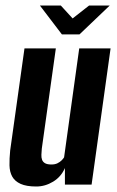

<svg xmlns="http://www.w3.org/2000/svg" viewBox="-20 -671 426 698"><path d="M112 7Q76 7 55 -2.5Q34 -12 24.5 -29Q15 -46 14.5 -70Q14 -94 17 -124L69 -495H183L132 -131Q131 -119 130.5 -108.5Q130 -98 133 -90Q136 -82 144 -77.5Q152 -73 167 -73Q180 -73 189 -77.5Q198 -82 204 -88Q210 -94 213 -99L268 -495H382L313 0H216V-60Q202 -28 173 -10.5Q144 7 112 7ZM205 -546 125 -651H201L244 -604L304 -651H379L269 -546Z"/></svg>

Font: Alumni Sans
Style: Bold Italic
Weight: 700
Italic angle: -8°
Designer: Robert E. Leuschke
Foundry: Robert E. Leuschke
Version: Version 1.016